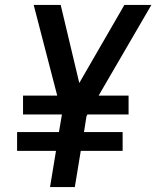

<svg xmlns="http://www.w3.org/2000/svg" viewBox="-20 -755 631 775"><path d="M182 0H282L306 -146H475V-222H319L329 -285L333 -293H499V-369H378L591 -735H482L300 -420L225 -735H116L211 -369H73V-293H230L218 -222H49V-146H206Z"/></svg>

Font: Iosevka Sparkle Medium
Style: Italic
Weight: 500
Italic angle: -9°
Designer: Belleve Invis
Foundry: Belleve Invis
Version: Version 4.5.0; ttfautohint (v1.8.3)